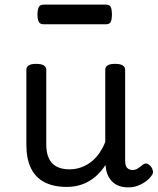

<svg xmlns="http://www.w3.org/2000/svg" viewBox="-20 -791 685 830"><path d="M269 17Q211 17 172 -3.5Q133 -24 113.5 -64.5Q94 -105 94 -166V-489Q94 -502 104.5 -508.5Q115 -515 136 -515Q158 -515 169 -508.5Q180 -502 180 -489V-166Q180 -131 191 -107Q202 -83 224.5 -71Q247 -59 280 -59Q308 -59 332 -68Q356 -77 375.5 -92.5Q395 -108 410 -130Q425 -152 435 -177V-489Q435 -502 445.5 -508.5Q456 -515 478 -515Q499 -515 510 -508.5Q521 -502 521 -489V-96Q521 -82 525 -73Q529 -64 536.5 -60Q544 -56 553 -56Q562 -56 569.5 -59.5Q577 -63 584.5 -69Q592 -75 599 -80Q607 -86 616.5 -83Q626 -80 634 -69Q639 -62 641 -52Q643 -42 636 -33Q626 -18 610 -6.5Q594 5 575 12Q556 19 536 19Q512 19 494.5 12.5Q477 6 465 -6Q453 -18 446 -34Q439 -50 437 -69L436 -78Q422 -56 404.5 -38.5Q387 -21 366 -8.5Q345 4 320.5 10.5Q296 17 269 17ZM169 -686Q152 -686 147 -698Q142 -710 142 -728Q142 -747 147 -759Q152 -771 169 -771H437Q455 -771 459.5 -759Q464 -747 464 -728Q464 -710 459.5 -698Q455 -686 437 -686Z"/></svg>

Font: Playwrite VN
Style: Regular
Weight: 400
Designer: Veronika Burian, José Scaglione
Foundry: TypeTogether
Version: Version 1.002